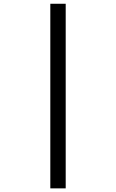

<svg xmlns="http://www.w3.org/2000/svg" viewBox="-20 -865 626 1036"><path d="M251.5 151.4H334.5V-844.7H251.5Z"/></svg>

Font: Cascadia Mono SemiLight
Style: Italic
Weight: 350
Italic angle: -10°
Monospace: yes
Designer: Aaron Bell
Foundry: Saja Typeworks
Version: Version 2404.023